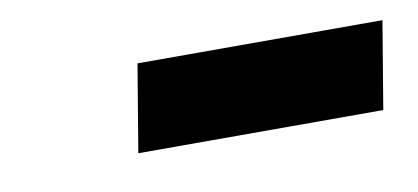

<svg xmlns="http://www.w3.org/2000/svg" viewBox="-29 -788 483 222"><g transform="rotate(-10 212.5 -677.5)"><path d="M425.3 -728.5 408.2 -626H120.6L137.7 -728.5Z"/></g></svg>

Font: Inter 20pt ExtraBold
Style: Italic
Weight: 800
Italic angle: -9.3988°
Version: Version 4.001;git-66647c0bb